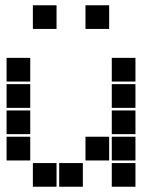

<svg xmlns="http://www.w3.org/2000/svg" viewBox="-20 -715 640 730"><path d="M106 -695Q105 -695 105 -695Q105 -695 105 -694V-606Q105 -605 105 -605Q105 -605 106 -605H194Q195 -605 195 -605Q195 -605 195 -606V-694Q195 -695 195 -695Q195 -695 194 -695ZM306 -695Q305 -695 305 -695Q305 -695 305 -694V-606Q305 -605 305 -605Q305 -605 306 -605H394Q395 -605 395 -605Q395 -605 395 -606V-694Q395 -695 395 -695Q395 -695 394 -695ZM6 -495Q5 -495 5 -495Q5 -495 5 -494V-406Q5 -405 5 -405Q5 -405 6 -405H94Q95 -405 95 -405Q95 -405 95 -406V-494Q95 -495 95 -495Q95 -495 94 -495ZM406 -495Q405 -495 405 -495Q405 -495 405 -494V-406Q405 -405 405 -405Q405 -405 406 -405H494Q495 -405 495 -405Q495 -405 495 -406V-494Q495 -495 495 -495Q495 -495 494 -495ZM6 -395Q5 -395 5 -395Q5 -395 5 -394V-306Q5 -305 5 -305Q5 -305 6 -305H94Q95 -305 95 -305Q95 -305 95 -306V-394Q95 -395 95 -395Q95 -395 94 -395ZM406 -395Q405 -395 405 -395Q405 -395 405 -394V-306Q405 -305 405 -305Q405 -305 406 -305H494Q495 -305 495 -305Q495 -305 495 -306V-394Q495 -395 495 -395Q495 -395 494 -395ZM6 -295Q5 -295 5 -295Q5 -295 5 -294V-206Q5 -205 5 -205Q5 -205 6 -205H94Q95 -205 95 -205Q95 -205 95 -206V-294Q95 -295 95 -295Q95 -295 94 -295ZM406 -295Q405 -295 405 -295Q405 -295 405 -294V-206Q405 -205 405 -205Q405 -205 406 -205H494Q495 -205 495 -205Q495 -205 495 -206V-294Q495 -295 495 -295Q495 -295 494 -295ZM6 -195Q5 -195 5 -195Q5 -195 5 -194V-106Q5 -105 5 -105Q5 -105 6 -105H94Q95 -105 95 -105Q95 -105 95 -106V-194Q95 -195 95 -195Q95 -195 94 -195ZM306 -195Q305 -195 305 -195Q305 -195 305 -194V-106Q305 -105 305 -105Q305 -105 306 -105H394Q395 -105 395 -105Q395 -105 395 -106V-194Q395 -195 395 -195Q395 -195 394 -195ZM406 -195Q405 -195 405 -195Q405 -195 405 -194V-106Q405 -105 405 -105Q405 -105 406 -105H494Q495 -105 495 -105Q495 -105 495 -106V-194Q495 -195 495 -195Q495 -195 494 -195ZM106 -95Q105 -95 105 -95Q105 -95 105 -94V-6Q105 -5 105 -5Q105 -5 106 -5H194Q195 -5 195 -5Q195 -5 195 -6V-94Q195 -95 195 -95Q195 -95 194 -95ZM206 -95Q205 -95 205 -95Q205 -95 205 -94V-6Q205 -5 205 -5Q205 -5 206 -5H294Q295 -5 295 -5Q295 -5 295 -6V-94Q295 -95 295 -95Q295 -95 294 -95ZM406 -95Q405 -95 405 -95Q405 -95 405 -94V-6Q405 -5 405 -5Q405 -5 406 -5H494Q495 -5 495 -5Q495 -5 495 -6V-94Q495 -95 495 -95Q495 -95 494 -95Z"/></svg>

Font: Doto Black
Style: Regular
Weight: 900
Version: Version 1.000